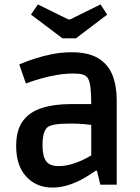

<svg xmlns="http://www.w3.org/2000/svg" viewBox="-20 -834 633 867"><path d="M216 13Q145 13 99 -36Q53 -85 53 -175Q53 -247 83.5 -288Q114 -329 169.5 -346.5Q225 -364 300 -364H392Q392 -411 388.5 -439.5Q385 -468 376 -482Q368 -493 353.5 -497.5Q339 -502 312 -502Q275 -502 237 -495.5Q199 -489 167.5 -480Q136 -471 116.5 -464Q97 -457 97 -457L67 -543Q67 -543 86.5 -551Q106 -559 139.5 -570Q173 -581 215.5 -589.5Q258 -598 304 -598Q379 -598 423.5 -571Q468 -544 487.5 -495.5Q507 -447 507 -382V0H433L418 -63H412Q406 -59 388 -47Q370 -35 343.5 -21Q317 -7 284 3Q251 13 216 13ZM244 -84Q276 -84 307.5 -94Q339 -104 361.5 -115.5Q384 -127 392 -132V-270Q385 -271 360 -273.5Q335 -276 294 -276Q214 -276 194 -259Q172 -240 172 -178Q172 -128 188.5 -106Q205 -84 244 -84ZM262 -661 120 -768 151 -814 289 -746H296L434 -814L464 -768L323 -661Z"/></svg>

Font: Ruda
Style: Bold
Weight: 700
Designer: Mariela Monsalve and Angelina Sanchez
Foundry: Mariela Monsalve and Angelina Sanchez
Version: Version 2.000